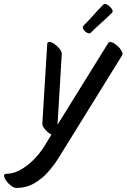

<svg xmlns="http://www.w3.org/2000/svg" viewBox="-109 -681 625 948"><path d="M196 -415 175 -65 425 -468Q431 -477 444 -472Q457 -467 470.5 -455Q484 -443 491.5 -429.5Q499 -416 494 -408L177 104Q156 137 126.5 170Q97 203 58.5 225Q20 247 -28 247Q-40 247 -54 236.5Q-68 226 -78 212Q-88 198 -89 187.5Q-90 177 -75 177Q-43 177 -8 157.5Q27 138 57.5 107Q88 76 108 44L145 -16Q130 -24 115 -40.5Q100 -57 100 -70L124 -461Q124 -475 135.5 -474Q147 -473 161 -463Q175 -453 185.5 -439.5Q196 -426 196 -415ZM303 -554Q329 -580 352.5 -606.5Q376 -633 401 -658Q409 -665 422 -657Q435 -649 443 -637Q451 -625 444 -618Q419 -593 392.5 -569.5Q366 -546 340 -520Q333 -513 321.5 -519Q310 -525 303 -536Q296 -547 303 -554Z"/></svg>

Font: Story Script
Style: Regular
Weight: 400
Designer: Lana Roulhac, Ben Buysse
Version: Version 1.000; ttfautohint (v1.8.4.7-5d5b)